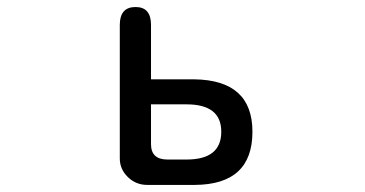

<svg xmlns="http://www.w3.org/2000/svg" viewBox="-20 -519 1040 547"><path d="M699.2 -143.6Q699.2 6.8 535.2 7.8H399.4Q367.2 7.8 344.2 -14.6Q321.3 -37.1 321.3 -67.4V-448.2Q321.3 -499 366.2 -499Q410.2 -499 410.2 -448.2V-293H533.2Q699.2 -291 699.2 -143.6ZM457 -64.5H511.7Q610.4 -64.5 610.4 -143.6Q610.4 -221.7 511.7 -221.7H410.2V-108.4Q410.2 -64.5 457 -64.5Z"/></svg>

Font: KTXP_ComRound
Style: Medium
Weight: 500
Version: Version 1.01;May 16, 2022;FontCreator 13.0.0.2683 64-bit